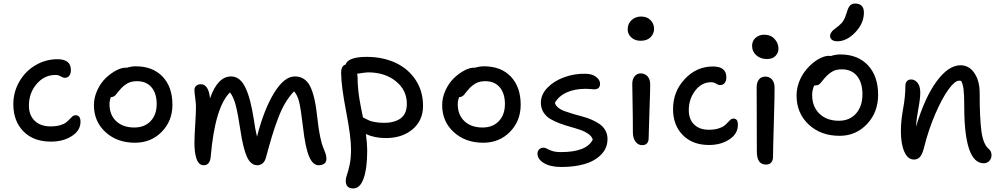

<svg xmlns="http://www.w3.org/2000/svg" viewBox="-20 -853 5649 1083"><path d="M267.1 -54.2Q168.9 -54.2 112.1 -112.1Q55.2 -169.9 55.2 -265.1Q55.2 -334.5 89.4 -393.3Q123.5 -452.1 180.9 -485.6Q238.3 -519 304.2 -519Q379.9 -519 379.9 -458Q379.9 -438.5 371.1 -426.3Q362.3 -414.1 346.2 -414.1Q335.9 -414.1 322.8 -422.1Q309.6 -430.2 293 -430.2Q230 -430.2 186.5 -379.2Q143.1 -328.1 143.1 -257.8Q143.1 -203.1 175.8 -171.6Q208.5 -140.1 265.1 -140.1Q296.4 -140.1 319.1 -146.7Q341.8 -153.3 353.3 -162.6Q364.7 -171.9 372.8 -180.9Q380.9 -189.9 388.7 -196.5Q396.5 -203.1 405.8 -203.1Q434.1 -203.1 434.1 -166Q434.1 -117.2 385.5 -85.7Q336.9 -54.2 267.1 -54.2Z M741.7 -47.9Q640.6 -47.9 575.2 -107.7Q509.8 -167.5 509.8 -259.8Q509.8 -303.7 529.1 -344.7Q548.3 -385.7 576.2 -412.4Q604 -439 634.3 -455.1Q664.6 -471.2 687.5 -471.2H695.8Q721.7 -479 745.6 -479Q841.8 -479 897.2 -420.7Q952.6 -362.3 952.6 -262.2Q952.6 -170.9 892.3 -109.4Q832 -47.9 741.7 -47.9ZM597.7 -265.1Q597.7 -205.1 635.5 -169.4Q673.3 -133.8 737.8 -133.8Q795.4 -133.8 829.6 -169.9Q863.8 -206.1 863.8 -266.1Q863.8 -326.2 834.5 -360.6Q805.2 -395 753.4 -395Q724.1 -395 704.3 -385.5Q684.6 -376 664.6 -356Q655.8 -346.7 646.7 -335.4Q637.7 -324.2 633.3 -318.6Q628.9 -313 621.8 -309.1Q614.7 -305.2 605.5 -305.2Q597.7 -285.6 597.7 -265.1Z M1128.4 79.1Q1113.8 79.1 1103.5 68.6Q1093.3 58.1 1087.4 39.6Q1081.5 21 1079.1 -0.5Q1076.7 -22 1076.7 -47.9Q1076.7 -81.1 1081.1 -149.4Q1085.4 -217.8 1085.4 -251Q1085.4 -269 1081.1 -300.5Q1076.7 -332 1076.7 -346.2Q1076.7 -359.4 1086.4 -368.7Q1096.2 -377.9 1112.3 -377.9Q1156.7 -377.9 1164.6 -297.9Q1207.5 -421.9 1283.7 -421.9Q1309.6 -421.9 1330.1 -405.3Q1350.6 -388.7 1365.7 -355.7Q1380.9 -322.8 1391.6 -280.5Q1402.3 -238.3 1411.6 -180.2Q1419.4 -123 1429.7 -82Q1469.2 -236.8 1526.4 -329.3Q1583.5 -421.9 1642.6 -421.9Q1701.2 -421.9 1729.5 -366Q1757.8 -310.1 1770.5 -184.1Q1776.9 -123.5 1786.1 -80.8Q1795.4 -38.1 1802.7 -21.5Q1810.1 -4.9 1815.7 11.2Q1821.3 27.3 1821.3 43Q1821.3 61 1809.1 70.1Q1796.9 79.1 1777.3 79.1Q1744.1 79.1 1723.1 28.8Q1702.1 -21.5 1689.5 -132.8Q1676.8 -240.7 1667.2 -278.8Q1657.7 -316.9 1638.7 -337.9Q1610.8 -308.6 1588.6 -271.2Q1566.4 -233.9 1546.9 -181.2Q1527.3 -128.4 1514.2 -85Q1501 -41.5 1480.5 34.2Q1475.6 55.7 1462.2 67.4Q1448.7 79.1 1431.6 79.1Q1394 79.1 1372.6 30.8Q1351.1 -17.6 1336.4 -116.2Q1322.3 -210 1310.3 -257.1Q1298.3 -304.2 1277.3 -332Q1192.4 -248 1168.5 30.8Q1164.6 79.1 1128.4 79.1Z M1972.2 210Q1930.2 210 1930.2 166Q1930.2 151.9 1937.5 131.6Q1944.8 111.3 1952.4 75.7Q1960 40 1960 -11.2Q1960 -81.5 1932.6 -222.9Q1905.3 -364.3 1904.3 -438Q1902.8 -481.4 1929.2 -488.8Q1943.4 -532.2 2048.3 -532.2Q2138.2 -532.2 2210 -499.3Q2281.7 -466.3 2324 -402.8Q2366.2 -339.4 2366.2 -255.9Q2366.2 -173.8 2307.6 -124Q2249 -74.2 2156.2 -74.2Q2092.3 -74.2 2043.9 -97.2Q2051.3 -41.5 2051.3 -4.9Q2051.3 96.2 2031.2 153.1Q2011.2 210 1972.2 210ZM1997.1 -414.1Q1997.1 -400.9 1997.6 -388.2Q1998 -375.5 1999.5 -360.6Q2001 -345.7 2001.7 -336.4Q2002.4 -327.1 2005.1 -310.1Q2007.8 -293 2008.8 -286.9Q2009.8 -280.8 2013.4 -261.2Q2017.1 -241.7 2017.6 -238.8Q2018.1 -235.8 2022.7 -213.6Q2027.3 -191.4 2027.3 -190.9Q2030.3 -189.5 2043.2 -182.6Q2056.2 -175.8 2065.7 -171.9Q2075.2 -168 2097.2 -164.1Q2119.1 -160.2 2146 -160.2Q2206.5 -160.2 2240.7 -186Q2274.9 -211.9 2274.9 -267.1Q2274.9 -344.7 2212.9 -394.8Q2150.9 -444.8 2056.2 -444.8Q2042.5 -444.8 1994.1 -437Q1997.1 -426.8 1997.1 -414.1Z M2706.1 -47.9Q2605 -47.9 2539.6 -107.7Q2474.1 -167.5 2474.1 -259.8Q2474.1 -303.7 2493.4 -344.7Q2512.7 -385.7 2540.5 -412.4Q2568.4 -439 2598.6 -455.1Q2628.9 -471.2 2651.9 -471.2H2660.2Q2686 -479 2710 -479Q2806.2 -479 2861.6 -420.7Q2917 -362.3 2917 -262.2Q2917 -170.9 2856.7 -109.4Q2796.4 -47.9 2706.1 -47.9ZM2562 -265.1Q2562 -205.1 2599.9 -169.4Q2637.7 -133.8 2702.1 -133.8Q2759.8 -133.8 2793.9 -169.9Q2828.1 -206.1 2828.1 -266.1Q2828.1 -326.2 2798.8 -360.6Q2769.5 -395 2717.8 -395Q2688.5 -395 2668.7 -385.5Q2648.9 -376 2628.9 -356Q2620.1 -346.7 2611.1 -335.4Q2602.1 -324.2 2597.7 -318.6Q2593.3 -313 2586.2 -309.1Q2579.1 -305.2 2569.8 -305.2Q2562 -285.6 2562 -265.1Z M3147 88.9Q3083.5 88.9 3047.6 66.7Q3011.7 44.4 3011.7 14.2Q3011.7 -0.5 3021 -10.3Q3030.3 -20 3046.9 -20Q3055.7 -20 3065.7 -13.9Q3075.7 -7.8 3094.7 -1.5Q3113.8 4.9 3144 4.9Q3289.1 4.9 3323.7 -65.9Q3317.9 -84 3298.6 -97.7Q3279.3 -111.3 3253.2 -120.4Q3227.1 -129.4 3196.5 -137.9Q3166 -146.5 3137 -157.2Q3107.9 -168 3084 -182.1Q3060.1 -196.3 3045.4 -219.7Q3030.8 -243.2 3030.8 -273.9Q3030.8 -320.3 3068.6 -358.9Q3106.4 -397.5 3164.3 -418Q3222.2 -438.5 3282.7 -437Q3320.3 -436.5 3342.5 -419.2Q3364.7 -401.9 3364.7 -380.9Q3364.7 -349.1 3331.1 -349.1Q3326.2 -349.1 3311.5 -350.6Q3296.9 -352.1 3283.7 -352.1Q3222.2 -352.1 3177 -331.8Q3131.8 -311.5 3109.9 -272.9Q3113.8 -257.8 3128.9 -245.6Q3144 -233.4 3165.5 -225.8Q3187 -218.3 3213.4 -210.2Q3239.7 -202.1 3266.6 -195.3Q3293.5 -188.5 3318.6 -177.2Q3343.8 -166 3363.3 -152.3Q3382.8 -138.7 3394.8 -117.2Q3406.7 -95.7 3406.7 -68.8Q3406.7 -16.6 3369.9 20Q3333 56.6 3275.9 72.8Q3218.8 88.9 3147 88.9Z M3593.8 -623Q3561.5 -623 3541 -641.6Q3520.5 -660.2 3520.5 -688Q3520.5 -718.8 3542.2 -739.3Q3564 -759.8 3596.7 -759.8Q3629.9 -759.8 3649.7 -739Q3669.4 -718.3 3669.4 -690.9Q3669.4 -662.6 3649.4 -642.8Q3629.4 -623 3593.8 -623ZM3602.5 -34.2Q3578.6 -34.2 3564.2 -54.7Q3549.8 -75.2 3549.8 -106.9Q3549.8 -192.4 3548.1 -272Q3546.4 -351.6 3546.4 -380.9Q3546.4 -406.2 3559.6 -422.6Q3572.8 -439 3594.7 -439Q3616.7 -439 3631.8 -423.1Q3647 -407.2 3647.5 -378.9Q3647.9 -349.1 3643.3 -224.9Q3638.7 -100.6 3638.7 -73.2Q3638.7 -55.2 3629.6 -44.7Q3620.6 -34.2 3602.5 -34.2Z M3979 -35.2Q3886.2 -35.2 3831.3 -91.1Q3776.4 -147 3776.4 -237.8Q3776.4 -336.9 3842.8 -407.5Q3909.2 -478 4001 -478Q4077.1 -478 4077.1 -417Q4077.1 -397.5 4067.9 -385.3Q4058.6 -373 4042 -373Q4031.7 -373 4019 -381.1Q4006.3 -389.2 3991.2 -389.2Q3937.5 -389.2 3901.4 -341.8Q3865.2 -294.4 3865.2 -231.9Q3865.2 -180.2 3895.5 -150.6Q3925.8 -121.1 3978 -121.1Q4008.3 -121.1 4030.5 -127.7Q4052.7 -134.3 4064.5 -143.3Q4076.2 -152.3 4084.2 -161.6Q4092.3 -170.9 4099.9 -177.5Q4107.4 -184.1 4116.2 -184.1Q4129.9 -184.1 4136 -175.5Q4142.1 -167 4142.1 -147.9Q4142.1 -98.6 4094.5 -66.9Q4046.9 -35.2 3979 -35.2Z M4306.2 -520Q4269.5 -520 4245.8 -541.3Q4222.2 -562.5 4222.2 -594.2Q4222.2 -622.1 4241.7 -639.6Q4261.2 -657.2 4291 -657.2Q4327.1 -657.2 4349.1 -633.3Q4371.1 -609.4 4371.1 -578.1Q4371.1 -555.7 4354.5 -537.8Q4337.9 -520 4306.2 -520ZM4300.3 75.2Q4249 75.2 4249 2Q4249 -110.8 4248.5 -216.6Q4248 -322.3 4248 -360.8Q4248 -387.7 4260.7 -404.3Q4273.4 -420.9 4297.4 -420.9Q4319.8 -420.9 4334.2 -405Q4348.6 -389.2 4349.1 -359.9Q4349.6 -320.8 4345 -162.1Q4340.3 -3.4 4340.3 32.2Q4340.3 51.8 4330.1 63.5Q4319.8 75.2 4300.3 75.2Z M4703.1 -620.1Q4683.6 -620.1 4672.9 -628.4Q4662.1 -636.7 4662.1 -650.9Q4662.1 -660.2 4668.2 -669.2Q4674.3 -678.2 4679.7 -682.9Q4685.1 -687.5 4703.1 -701.2Q4727.5 -720.2 4737.5 -736.8Q4747.6 -753.4 4756.8 -784.2Q4764.6 -812 4775.4 -822.5Q4786.1 -833 4802.7 -833Q4853 -833 4853 -782.2Q4853 -721.7 4804.7 -670.9Q4756.3 -620.1 4703.1 -620.1ZM4715.8 -86.9Q4609.4 -86.9 4541.3 -150.9Q4473.1 -214.8 4473.1 -314Q4473.1 -352.1 4486.3 -387.9Q4499.5 -423.8 4520 -450.4Q4540.5 -477.1 4564.9 -497.3Q4589.4 -517.6 4613 -527.8Q4636.7 -538.1 4654.8 -538.1Q4664.1 -538.1 4667 -537.1Q4692.4 -545.9 4719.7 -545.9Q4818.8 -545.9 4876 -484.6Q4933.1 -423.3 4933.1 -317.9Q4933.1 -219.7 4870.6 -153.3Q4808.1 -86.9 4715.8 -86.9ZM4561 -317.9Q4561 -251.5 4602.1 -211.7Q4643.1 -171.9 4711.9 -171.9Q4772.5 -171.9 4808.6 -212.6Q4844.7 -253.4 4844.7 -320.8Q4844.7 -387.2 4814 -424.6Q4783.2 -461.9 4729 -461.9Q4699.7 -461.9 4680.4 -452.4Q4661.1 -442.9 4640.1 -421.9Q4630.4 -412.1 4618.4 -396.5Q4606.4 -380.9 4599.1 -376Q4591.8 -371.1 4579.1 -371.1H4572.8Q4561 -345.2 4561 -317.9Z M5528.8 67.9Q5418.9 67.9 5418.9 -253.9Q5418.9 -318.8 5415 -349.9Q5411.1 -380.9 5400.9 -397Q5397.9 -397.9 5389.6 -397.9Q5365.7 -397.9 5329.3 -347.4Q5293 -296.9 5255.4 -209.7Q5217.8 -122.6 5193.8 -26.9Q5184.1 13.7 5170.9 30.3Q5157.7 46.9 5135.7 46.9Q5100.1 46.9 5080.8 2.4Q5061.5 -42 5061.5 -113.8Q5061.5 -170.9 5074.2 -239.7Q5086.9 -308.6 5086.9 -369.1Q5086.9 -385.3 5095.5 -395Q5104 -404.8 5119.6 -404.8Q5140.1 -404.8 5155.5 -386Q5170.9 -367.2 5170.9 -331.1Q5170.9 -297.4 5159.9 -238.8Q5148.9 -180.2 5147 -138.2Q5196.3 -303.7 5263.2 -394.3Q5330.1 -484.9 5397.9 -484.9Q5446.3 -484.9 5476.1 -440.9Q5505.9 -397 5505.9 -329.1Q5505.9 -188.5 5515.6 -114.3Q5525.4 -40 5556.6 -13.2Q5572.8 -0.5 5572.8 22.9Q5572.8 41 5560.5 54.4Q5548.3 67.9 5528.8 67.9Z"/></svg>

Font: Shantell Sans Irregular Bouncy
Style: Regular
Weight: 400
Designer: Stephen Nixon, Anya Danilova, Shantell Martin
Foundry: Arrow Type
Version: Version 1.006;[9816181b4]